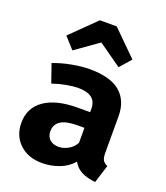

<svg xmlns="http://www.w3.org/2000/svg" viewBox="-150 -919 900 1038"><g transform="rotate(20 300.0 -400.0)"><path d="M517 -153Q517 -123 525.2 -109.5Q533.5 -96 552 -89L519.5 15Q472.5 10.5 440.2 -5.8Q408 -22 389.5 -55Q359 -18.5 311.5 -0.8Q264 17 214.5 17Q132.5 17 83.8 -29.8Q35 -76.5 35 -150Q35 -236.5 102.8 -283.5Q170.5 -330.5 293.5 -330.5H365V-350.5Q365 -392 338.2 -412Q311.5 -432 260 -432Q234.5 -432 194.5 -424.8Q154.5 -417.5 114.5 -404L78 -509Q129.5 -528.5 185.2 -538.5Q241 -548.5 285 -548.5Q403.5 -548.5 460.2 -500.2Q517 -452 517 -361ZM269 -96Q294.5 -96 322.5 -111.2Q350.5 -126.5 365 -154.5V-240.5H326Q260 -240.5 229 -220.2Q198 -200 198 -161Q198 -130.5 216.8 -113.2Q235.5 -96 269 -96ZM160.5 -611.5 102.5 -676 244.5 -815.5H341.5L482.5 -676L426 -611.5L293 -705.5Z"/></g></svg>

Font: Fira Code Light
Style: Bold
Weight: 700
Monospace: yes
Version: Version 5.002